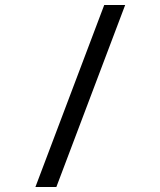

<svg xmlns="http://www.w3.org/2000/svg" viewBox="-20 -750 640 770"><path d="M122 0 398 -730H482L206 0Z"/></svg>

Font: Tiny Light
Style: Regular
Weight: 300
Monospace: yes
Designer: Philipp Nurullin, Konstantin Bulenkov
Foundry: JetBrains
Version: Version 2.251; ttfautohint (v1.8.4.7-5d5b)